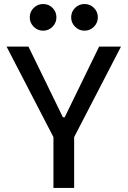

<svg xmlns="http://www.w3.org/2000/svg" viewBox="-20 -922 626 942"><path d="M251.5 -231.4 12.2 -693.4H119.6L288.6 -346.7H297.4L466.3 -693.4H573.7L334.5 -231.4ZM242.2 0V-341.8H343.8V0ZM394.5 -771.5Q367.7 -771.5 348.4 -790.8Q329.1 -810.1 329.1 -836.9Q329.1 -864.3 348.4 -883.3Q367.7 -902.3 394.5 -902.3Q421.9 -902.3 440.9 -883.3Q460 -864.3 460 -836.9Q460 -810.1 440.9 -790.8Q421.9 -771.5 394.5 -771.5ZM191.4 -771.5Q164.6 -771.5 145.3 -790.8Q126 -810.1 126 -836.9Q126 -864.3 145.3 -883.3Q164.6 -902.3 191.4 -902.3Q218.8 -902.3 237.8 -883.3Q256.8 -864.3 256.8 -836.9Q256.8 -810.1 237.8 -790.8Q218.8 -771.5 191.4 -771.5Z"/></svg>

Font: Cascadia Mono
Style: Regular
Weight: 400
Monospace: yes
Designer: Aaron Bell
Foundry: Saja Typeworks
Version: Version 2404.023